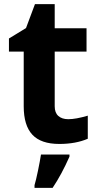

<svg xmlns="http://www.w3.org/2000/svg" viewBox="-20 -682 474 923"><path d="M94 -171V-434H23V-497L105 -547L148 -662H243V-546H396V-434H243V-171Q243 -140 260.5 -124.5Q278 -109 308 -109Q345 -109 402 -126V-15Q344 10 265 10Q177 10 135.5 -34.5Q94 -79 94 -171ZM146 208Q153 185 162.5 139Q172 93 177 61H314V71Q276 157 233 221H146Z"/></svg>

Font: OpenSansMMV
Style: Bold
Weight: 700
Foundry: Ascender Corporation
Version: Version 4.001